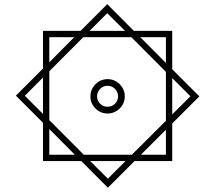

<svg xmlns="http://www.w3.org/2000/svg" viewBox="-20 -734 1012 903"><path d="M362.3 23.4H182.1V-156.7L54.7 -284.2L182.1 -411.6V-588.9H358.9L484.4 -714.4L609.4 -588.9H790V-408.2L917.5 -280.8L790 -153.3V23.4H612.8L487.3 148.9ZM401.4 -588.9H567.9L484.4 -671.9ZM760.3 -438V-559.1H639.6ZM211.9 -440.9 329.1 -559.1H211.9ZM211.9 -398.9V-168.9L374 -6.3H600.1L760.3 -166V-396L597.7 -559.1H371.6ZM182.1 -369.1 96.7 -283.7 182.1 -198.2ZM790 -366.7V-195.8L875.5 -281.2ZM405.3 -280.8Q405.3 -314 429 -337.9Q452.6 -361.8 485.8 -361.8Q519 -361.8 543 -337.9Q566.9 -314 566.9 -280.8Q566.9 -247.6 543 -223.9Q519 -200.2 485.8 -200.2Q452.6 -200.2 429 -223.9Q405.3 -247.6 405.3 -280.8ZM436.5 -280.8Q436.5 -260.3 450.9 -246.1Q465.3 -231.9 485.8 -231.9Q506.3 -231.9 520.8 -246.1Q535.2 -260.3 535.2 -280.8Q535.2 -301.3 520.8 -315.9Q506.3 -330.6 485.8 -330.6Q465.3 -330.6 450.9 -315.9Q436.5 -301.3 436.5 -280.8ZM211.9 -127V-6.3H332ZM642.6 -6.3H760.3V-124ZM570.3 23.4H403.8L487.3 106.4Z"/></svg>

Font: Vazir Light WOL-UI
Style: Light-WOL-UI
Weight: 300
Designer: Saber Rastikerdar
Foundry: Saber Rastikerdar
Version: Version 30.1.0